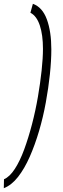

<svg xmlns="http://www.w3.org/2000/svg" viewBox="-77 -770 333 1010"><path d="M193 -510Q193 -451 185.5 -379.5Q178 -308 164 -231Q150 -154 128.5 -81Q107 -8 79.5 54.5Q52 117 18 160.5Q-16 204 -57 220L-56 173Q-26 160 1 118.5Q28 77 50.5 15.5Q73 -46 91.5 -117Q110 -188 122.5 -261Q135 -334 142 -399.5Q149 -465 149 -513Q149 -586 132.5 -636Q116 -686 83 -703L96 -750Q146 -732 169.5 -668Q193 -604 193 -510Z"/></svg>

Font: Georama SemiCondensed Light
Style: Italic
Weight: 300
Width: 4
Italic angle: -9°
Designer: Jean-Baptiste Levee
Foundry: Production Type
Version: Version 1.000